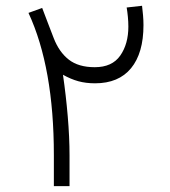

<svg xmlns="http://www.w3.org/2000/svg" viewBox="-20 -638 584 658"><path d="M164.6 -106.4Q164.6 -406.2 77.6 -593.8L124.5 -610.8Q134.3 -584.5 144.3 -558.8Q154.3 -533.2 164.1 -507.3Q182.6 -459.5 215.8 -433.6Q249 -407.7 304.7 -407.7Q364.3 -407.7 392.1 -447.5Q419.9 -487.3 419.9 -546.9Q419.9 -563 418.2 -580.8Q416.5 -598.6 414.1 -612.3L466.8 -618.2Q468.8 -603 470.2 -585.7Q471.7 -568.4 471.7 -551.8Q471.7 -456.1 429.2 -404.3Q386.7 -352.5 305.7 -352.5Q274.4 -352.5 248.5 -359.6Q222.7 -366.7 195.8 -381.8Q206.1 -311 212.2 -239Q218.3 -167 218.3 -105V0H164.6Z"/></svg>

Font: Vazir Thin FD-WOL-UI
Style: Thin-FD-WOL-UI
Weight: 100
Designer: Saber Rastikerdar
Foundry: Saber Rastikerdar
Version: Version 30.1.0